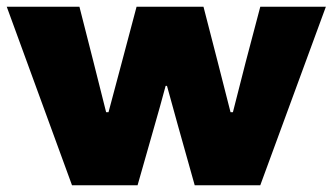

<svg xmlns="http://www.w3.org/2000/svg" viewBox="-20 -548 984 568"><path d="M0 -528H215L256 -367L294 -216H301L341 -366L384 -528H582L624 -365L662 -216H669L707 -365L750 -528H944L750 0H556L506 -178L474 -294H470Q452 -227 438 -179L387 0H193Z"/></svg>

Font: Archivo Black
Style: Regular
Weight: 400
Designer: Hector Gatti
Foundry: Omnibus-Type
Version: Version 1.101; ttfautohint (v1.8)